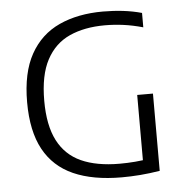

<svg xmlns="http://www.w3.org/2000/svg" viewBox="-47 -648 681 698"><g transform="rotate(-5 293.5 -299.0)"><path d="M370 4.5Q265 4.5 194 -27Q123 -58.5 86.8 -125Q50.5 -191.5 50.5 -297Q50.5 -405 88 -472.2Q125.5 -539.5 193.8 -570.8Q262 -602 353.5 -602Q391 -602 427 -597.8Q463 -593.5 495 -584.5V-532Q457.5 -542.5 423.8 -547Q390 -551.5 356.5 -551.5Q281.5 -551.5 227 -526.8Q172.5 -502 142.8 -446.2Q113 -390.5 113 -297Q113 -207.5 141.5 -152Q170 -96.5 226.2 -71Q282.5 -45.5 366.5 -45.5Q394.5 -45.5 423 -47.8Q451.5 -50 475 -55L451.5 -30.5V-289H509V-7Q472 -1 437.2 1.8Q402.5 4.5 370 4.5Z"/></g></svg>

Font: Encode Sans SC Light
Style: Regular
Weight: 300
Version: Version 3.002